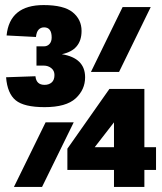

<svg xmlns="http://www.w3.org/2000/svg" viewBox="-20 -738 640 758"><path d="M156 -315Q75 -315 42 -342Q9 -369 4 -433L120 -437Q123 -403 156 -403Q173 -403 184 -412.5Q195 -422 195 -442Q195 -459 182.5 -469Q170 -479 153 -479H124V-555H153Q167 -555 175.5 -564.5Q184 -574 184 -590Q184 -630 154 -630Q141 -630 132.5 -621Q124 -612 122 -592L6 -598Q18 -718 152 -718Q232 -718 267 -689.5Q302 -661 302 -616Q302 -540 224 -524Q316 -509 316 -433Q316 -384 278.5 -349.5Q241 -315 156 -315ZM339 -454 464 -710H575L450 -454ZM35 0 160 -255H271L146 0ZM430 0V-67H246V-151L412 -387H550V-157H596V-67H550V0ZM354 -157H430V-255Z"/></svg>

Font: Geist Mono UltraBlack
Style: Regular
Weight: 900
Monospace: yes
Designer: Basement.studio, Andrés Briganti, Mateo Zaragoza
Foundry: Basement.studio, Vercel, Andrés Briganti, Guido Ferreyra, Mateo Zaragoza
Version: Version 1.400; ttfautohint (v1.8.4.7-5d5b)